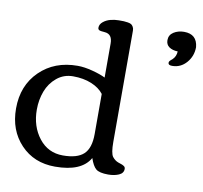

<svg xmlns="http://www.w3.org/2000/svg" viewBox="-81 -811 961 908"><g transform="rotate(10 399.5 -357.0)"><path d="M799.3 -662.1Q799.3 -618.7 771.5 -586.9Q743.7 -555.2 703.1 -555.2Q684.1 -555.2 684.1 -566.4Q684.1 -570.8 686.3 -574.2Q688.5 -577.6 693.8 -582Q699.2 -586.4 700.2 -587.4Q716.3 -603 717.3 -627Q691.9 -627.9 676 -638.9Q660.2 -649.9 660.2 -671.4Q660.2 -696.3 681.6 -710Q703.1 -723.6 731.4 -723.6Q793.5 -723.6 799.3 -662.1ZM251 -425.3Q206.5 -425.3 173.3 -397.9Q140.1 -370.6 124.5 -329.3Q108.9 -288.1 108.9 -240.7Q108.9 -160.2 152.6 -104.2Q196.3 -48.3 267.6 -48.3Q336.4 -48.3 367.4 -77.4Q398.4 -106.4 398.4 -173.8V-366.7Q377.9 -393.6 339.6 -409.4Q301.3 -425.3 251 -425.3ZM263.7 -478Q295.9 -478 335.7 -467.5Q375.5 -457 398.4 -445.3V-608.9Q398.4 -653.3 363.3 -656.7Q359.9 -657.2 354.5 -657.7Q349.1 -658.2 346.7 -658.4Q344.2 -658.7 340.6 -659.4Q336.9 -660.2 335.2 -661.1Q333.5 -662.1 331.8 -663.6Q330.1 -665 329.3 -667.2Q328.6 -669.4 328.6 -672.9Q328.6 -689 343.5 -701.2Q358.4 -713.4 378.2 -718.5Q397.9 -723.6 417.5 -723.6Q434.1 -723.6 441.9 -723.4Q449.7 -723.1 461.4 -721.2Q473.1 -719.2 478.3 -715.6Q483.4 -711.9 487.5 -704.8Q491.7 -697.8 491.7 -687V-152.8Q491.7 -98.6 503.4 -82.5Q515.6 -66.9 531.7 -61Q534.7 -60.1 541.7 -57.6Q548.8 -55.2 551.8 -54Q554.7 -52.7 559.1 -50Q563.5 -47.4 565.2 -43.9Q566.9 -40.5 566.9 -36.1Q566.9 -15.6 545.2 -6.1Q523.4 3.4 494.1 3.4Q451.7 3.4 435.5 -10.3Q419.4 -23.9 407.2 -60.5Q367.2 10.3 240.2 10.3Q138.7 10.3 75 -57.1Q11.2 -124.5 11.2 -229Q11.2 -339.4 82 -408.7Q152.8 -478 263.7 -478Z"/></g></svg>

Font: Corben
Style: Regular
Weight: 400
Designer: vernon adams
Foundry: vernon adams
Version: Version 1.100